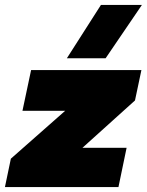

<svg xmlns="http://www.w3.org/2000/svg" viewBox="-57 -758 595 778"><path d="M214 -522 352 -738H518L371 -522ZM-37 0 -13 -115 207 -309H34L69 -474H516L490 -351L277 -159H456L423 0Z"/></svg>

Font: Kanit ExtraBold
Style: Italic
Weight: 800
Italic angle: -12°
Designer: Katatrad Team
Foundry: CadsonDemak
Version: Version 2.000; ttfautohint (v1.8.3)